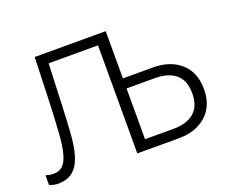

<svg xmlns="http://www.w3.org/2000/svg" viewBox="-116 -887 1272 1077"><g transform="rotate(-20 520.0 -348.5)"><path d="M63 8Q48 8 34.5 5Q21 2 10 -2V-61Q22 -57 33 -55Q44 -53 57 -53Q89 -53 110 -71.5Q131 -90 144 -136Q157 -182 162 -263Q165 -310 167.5 -357.5Q170 -405 172 -464L180 -705H604V0H536V-683L562 -645H208L243 -683L234 -462Q233 -431 232 -403.5Q231 -376 229.5 -351.5Q228 -327 227 -303Q226 -279 224 -253Q219 -158 200.5 -101Q182 -44 148 -18Q114 8 63 8ZM590 0V-60H774Q853 -60 897 -97.5Q941 -135 941 -211Q941 -289 897 -326Q853 -363 774 -363H590V-423H784Q886 -423 948.5 -367.5Q1011 -312 1011 -211Q1011 -112 948.5 -56Q886 0 784 0Z"/></g></svg>

Font: TikTok Sans 24pt Light
Style: Regular
Weight: 300
Version: Version 4.000